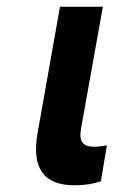

<svg xmlns="http://www.w3.org/2000/svg" viewBox="-20 -548 373 573"><path d="M202 5C233 5 257 1 281 -7L299 -114L283 -112C277 -111 270 -110 262 -110C227 -110 215 -125 222 -165L287 -528H159L92 -150C74 -47 110 5 202 5Z"/></svg>

Font: Asimov
Style: NarIt
Weight: 500
Designer: Google
Version: Version 2.000980; 2014